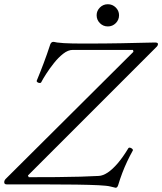

<svg xmlns="http://www.w3.org/2000/svg" viewBox="-44 -872 767 908"><path d="M503 16 478 10Q463 6 422.5 4Q382 2 316 1Q250 0 158 0H-12Q-24 0 -24 -10Q-24 -19 -17 -26L587 -627L585 -636H300Q278 -636 255 -618Q232 -600 211 -573.5Q190 -547 174 -522Q158 -497 151 -483Q149 -479 143 -479.5Q137 -480 132.5 -483.5Q128 -487 130 -491Q147 -532 163 -574.5Q179 -617 194 -663Q199 -674 208 -674Q210 -674 213 -673.5Q216 -673 226 -671Q240 -669 258 -668Q276 -667 299 -666.5Q322 -666 350 -666Q456 -666 528.5 -667.5Q601 -669 641 -670Q681 -671 689 -671Q703 -671 703 -664Q703 -656 695 -649L88 -42L92 -34Q161 -34 223.5 -34.5Q286 -35 337 -36.5Q388 -38 423 -40Q443 -41 465.5 -56Q488 -71 512.5 -99.5Q537 -128 563 -171Q566 -175 571.5 -173.5Q577 -172 581.5 -168Q586 -164 584 -160Q570 -135 557.5 -108.5Q545 -82 534.5 -54.5Q524 -27 515 3Q511 16 503 16ZM466 -747Q444 -747 428.5 -762.5Q413 -778 413 -800Q413 -821 428.5 -836.5Q444 -852 466 -852Q488 -852 503.5 -836.5Q519 -821 519 -800Q519 -778 503.5 -762.5Q488 -747 466 -747Z"/></svg>

Font: Junicode VF
Style: Italic
Weight: 400
Italic angle: -11°
Designer: Peter S. Baker
Version: Version 2.209